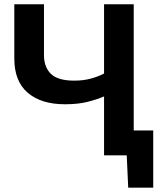

<svg xmlns="http://www.w3.org/2000/svg" viewBox="-20 -733 764 906"><path d="M471 0V-278Q436 -263 391.5 -252Q347 -241 286.5 -241Q174.5 -241 111 -295.2Q47.5 -349.5 47.5 -457V-713H187.5V-473.5Q187.5 -416.5 220.2 -384.5Q253 -352.5 329.5 -352.5Q373.5 -352.5 408.2 -362Q443 -371.5 471 -386V-713H611V-117.5H703V152.5H585L578 0Z"/></svg>

Font: Commissioner SemiBold
Style: Regular
Weight: 600
Designer: Kostas Bartsokas
Foundry: Kostas Bartsokas
Version: Version 1.000; ttfautohint (v1.8.3)